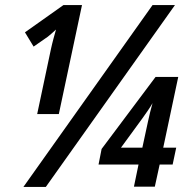

<svg xmlns="http://www.w3.org/2000/svg" viewBox="-20 -734 766 754"><path d="M126 -286H211L302 -714H229L78 -607L112 -551L168 -590C177 -597 189 -608 200 -618C194 -597 186 -569 180 -541ZM72 0H160L667 -714H579ZM506 -1H588L607 -88H658L672 -154H621L680 -432H591L379 -149L367 -88H524ZM455 -154 539 -269C552 -287 569 -311 579 -329C572 -304 567 -284 561 -256L539 -154Z"/></svg>

Font: Noto Sans Display SemiCondensed Medium
Style: Italic
Weight: 500
Width: 4
Italic angle: -12°
Designer: Monotype Design Team
Foundry: Monotype Imaging Inc.
Version: Version 1.900